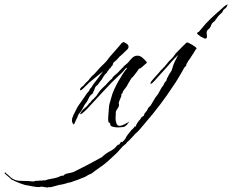

<svg xmlns="http://www.w3.org/2000/svg" viewBox="-369 -523 1039 859"><path d="M-39 34Q-47 28 -47 15Q-47 9 -46 6Q-44 1 -42.5 -2.5Q-41 -6 -40 -10L-37 -15L-28 -33Q-23 -44 -15 -55Q-7 -66 0 -76Q0 -77 2 -79.5Q4 -82 4 -82L19 -104Q23 -109 27.5 -114Q32 -119 33 -125L34 -126Q37 -128 41.5 -134.5Q46 -141 48 -145Q59 -159 69.5 -173Q80 -187 90 -201L92 -204L38 -160Q29 -153 20 -143.5Q11 -134 1 -125Q-6 -119 -9 -119Q-11 -119 -11 -122Q-11 -128 -2 -135Q5 -140 9 -145.5Q13 -151 20 -157Q25 -161 32.5 -171Q40 -181 45 -185Q52 -190 62.5 -202.5Q73 -215 79 -221Q105 -245 114 -258Q123 -271 133 -281L168 -321Q171 -324 175 -330L183 -335Q189 -334 199.5 -326Q210 -318 204 -306Q204 -305 196 -297.5Q188 -290 180 -282Q172 -274 170 -273Q168 -273 168 -272Q151 -252 145 -248Q139 -244 138.5 -243Q138 -242 134 -230Q131 -228 128.5 -224.5Q126 -221 124 -217H121Q120 -213 117.5 -210.5Q115 -208 113 -205L108 -197L100 -189L93 -179Q91 -176 89.5 -173Q88 -170 86 -167Q82 -162 77.5 -156.5Q73 -151 69 -145Q66 -141 62 -138.5Q58 -136 56 -130Q55 -128 53 -121.5Q51 -115 49 -115Q49 -107 43.5 -103Q38 -99 33 -93L24 -76L20 -68L10 -55L1 -38Q-4 -28 -12.5 -18Q-21 -8 -23 3Q-24 3 -27.5 11Q-31 19 -34.5 26.5Q-38 34 -39 34ZM188 44Q184 45 176 46Q168 47 159 47Q149 47 139.5 45Q130 43 126 39Q124 35 124.5 34Q125 33 123 29Q119 23 118.5 25Q118 27 116 21Q115 18 115 10Q115 -2 116.5 -16.5Q118 -31 118 -36Q118 -49 121.5 -60.5Q125 -72 128 -83Q133 -104 142 -123Q151 -142 161 -160Q169 -174 178 -188.5Q187 -203 198 -216L200 -220Q195 -219 191 -214.5Q187 -210 184 -206Q181 -202 176 -197Q171 -192 166 -188Q130 -155 91.5 -112.5Q53 -70 21 -36Q-3 -12 -9 -12Q-13 -12 -5.5 -23Q2 -34 19 -47Q19 -47 24.5 -53.5Q30 -60 30 -61Q36 -64 38.5 -69.5Q41 -75 48 -79L63 -95L71 -107Q80 -121 92.5 -132Q105 -143 116 -156Q117 -157 124.5 -164.5Q132 -172 133 -172Q135 -179 143.5 -185.5Q152 -192 156 -196L180 -221L181 -222L183 -221L182 -222Q184 -227 190.5 -231.5Q197 -236 201 -240Q206 -245 218 -259.5Q230 -274 246 -274Q254 -274 261 -270Q264 -269 271.5 -262Q279 -255 284.5 -249Q290 -243 287 -241Q283 -237 281 -236Q277 -233 267.5 -224Q258 -215 253 -216Q253 -216 248.5 -209Q244 -202 224 -177Q222 -179 214.5 -166Q207 -153 204 -148Q199 -137 192.5 -129.5Q186 -122 180 -112V-110Q180 -107 178 -105.5Q176 -104 174 -102V-95Q174 -92 169.5 -82.5Q165 -73 162 -62Q165 -51 161 -44Q157 -37 152.5 -30.5Q148 -24 149 -13Q149 -11 148.5 -6Q148 -1 148 6Q148 14 150 23Q152 32 157 37Q160 40 165 40Q175 40 187 33.5Q199 27 203 25L209 21Q209 22 209 22Q208 24 203 29.5Q198 35 199 37Q196 37 196 37ZM546 -351Q546 -351 542.5 -352.5Q539 -354 526 -361Q524 -364 517.5 -368Q511 -372 514 -377Q517 -380 520 -380L532 -394Q551 -418 572.5 -438.5Q594 -459 616 -478Q624 -485 631.5 -492Q639 -499 648 -503H650Q650 -502 649 -502Q647 -496 645 -492Q641 -487 635 -482.5Q629 -478 627 -472Q627 -469 626 -469Q622 -465 611.5 -455Q601 -445 601 -440Q598 -440 598 -439H597Q596 -432 591 -428.5Q586 -425 581 -420Q577 -415 575.5 -409.5Q574 -404 570 -399Q568 -395 564 -392.5Q560 -390 558 -386Q554 -379 556 -370.5Q558 -362 556 -354Q555 -351 550.5 -350.5Q546 -350 546 -351ZM-157 316 -182 312H-185Q-189 314 -196 314Q-206 314 -219.5 311.5Q-233 309 -238 308L-248 306Q-252 306 -255 305Q-258 304 -262 303Q-272 300 -281 296.5Q-290 293 -301 288Q-305 286 -309 284Q-313 282 -318 280Q-322 275 -334.5 265Q-347 255 -349 251L-345 248L-340 254Q-333 259 -327 265Q-321 271 -314 276Q-297 286 -278 286Q-259 286 -241 287Q-236 287 -231 288Q-226 289 -221 289L-203 285L-199 287Q-198 285 -193.5 285Q-189 285 -185 285Q-174 285 -174 283Q-170 283 -170 285Q-158 280 -142.5 277.5Q-127 275 -113 271Q-106 269 -100 265.5Q-94 262 -85 263Q-80 255 -64.5 252.5Q-49 250 -39 246Q26 214 87 180Q91 176 95 172.5Q99 169 103 166Q113 159 123.5 153.5Q134 148 143 141L157 126Q159 124 160.5 124.5Q162 125 164 124L171 114L172 111L178 113L191 99L196 89Q201 81 207.5 73.5Q214 66 219 59Q223 55 227 51.5Q231 48 233 43V42Q234 43 236 44Q238 45 237 44Q241 34 246.5 25.5Q252 17 259 10L263 3Q265 0 269.5 -2Q274 -4 275 -7L277 -14L289 -29L294 -40L305 -51L325 -85L338 -102L354 -131L361 -140L368 -154L375 -161L378 -172Q381 -177 383.5 -182Q386 -187 388 -191Q390 -194 394.5 -200.5Q399 -207 399 -208L404 -224Q404 -224 407 -233.5Q410 -243 428 -277Q421 -270 414 -263.5Q407 -257 401 -250Q398 -246 387 -233.5Q376 -221 362 -205.5Q348 -190 336.5 -177.5Q325 -165 322 -161Q310 -148 306 -148Q304 -148 304 -150Q304 -154 311 -163L343 -199Q349 -207 356 -213.5Q363 -220 369 -227L387 -249L404 -266Q409 -272 413 -278Q417 -284 422 -289Q437 -304 445.5 -313Q454 -322 459 -326Q464 -333 469 -333Q472 -333 483 -327Q494 -321 503 -314.5Q512 -308 510 -304L507 -302Q506 -300 497.5 -286.5Q489 -273 481 -261Q473 -249 472 -249Q471 -245 467 -239Q463 -233 464 -229Q457 -224 452.5 -215Q448 -206 443 -198Q434 -183 425.5 -168.5Q417 -154 407 -140Q379 -97 348 -56Q317 -15 284 23Q272 37 260.5 51Q249 65 235 77Q233 79 225 88Q217 97 209 105Q201 113 199 113Q198 118 191 123Q184 128 180 132Q173 139 167 146.5Q161 154 153 162L128 185Q112 201 94.5 214Q77 227 58 240Q54 243 45 250Q36 257 31 257L12 268Q8 270 2.5 272Q-3 274 -8 276Q-15 279 -22.5 282Q-30 285 -38 287Q-44 289 -49.5 291.5Q-55 294 -63 294Q-67 296 -82 300Q-97 304 -103 304L-140 314Q-144 315 -149 314.5Q-154 314 -157 316Z"/></svg>

Font: Cherish
Style: Regular
Weight: 400
Designer: Robert E. Leuschke
Foundry: Robert E. Leuschke
Version: Version 1.005